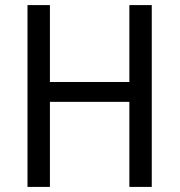

<svg xmlns="http://www.w3.org/2000/svg" viewBox="-20 -734 705 754"><path d="M576 0V-714H488V-412H176V-714H88V0H176V-334H488V0Z"/></svg>

Font: Noto Sans Armenian SemiCondensed
Style: Regular
Weight: 400
Width: 4
Designer: Monotype Design Team
Foundry: Monotype Imaging Inc.
Version: Version 2.008